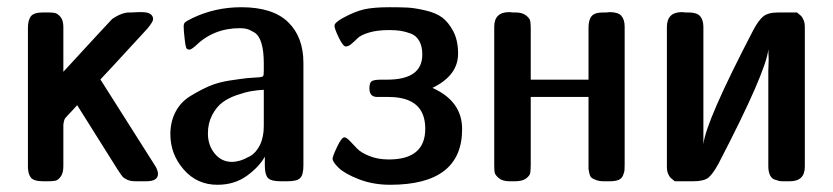

<svg xmlns="http://www.w3.org/2000/svg" viewBox="-20 -507 2331 537"><path d="M58.1 -41V-429.2Q58.1 -450.2 66.2 -461.2Q74.2 -472.2 101.1 -472.2H113.8Q126 -472.2 133.5 -470.7Q141.1 -469.2 149.2 -459.7Q157.2 -450.2 157.2 -431.2V-306.2Q284.2 -444.3 293.9 -454.1Q320.8 -472.2 341.8 -472.2H349.1Q352.1 -472.2 359.1 -472.7Q366.2 -473.1 370.1 -473.1H376Q408.2 -473.1 408.2 -453.1Q408.2 -446.3 392.1 -426.8Q264.2 -287.6 261.2 -285.2V-284.2L416 -40Q421.9 -27.8 421.9 -21Q421.9 0 389.2 0H359.9Q344.7 0 335.4 -4.4Q326.2 -8.8 322 -13.9Q317.9 -19 308.1 -34.2L195.8 -212.9Q189.9 -206.1 181.9 -197.5Q173.8 -189 170.9 -186Q168 -183.1 164.1 -178.5Q160.2 -173.8 159.7 -170.9Q159.2 -168 158.2 -164.6Q157.2 -161.1 157.2 -155.8V-42Q157.2 -22.9 149.7 -12.9Q142.1 -2.9 134.5 -1.5Q127 0 113.8 0H101.1Q74.2 0 66.2 -10.5Q58.1 -21 58.1 -41Z M456.5 -131.8Q456.5 -167 471.2 -194.6Q485.8 -222.2 512.7 -238.5Q539.6 -254.9 564.7 -265.9Q589.8 -276.9 623.8 -282Q657.7 -287.1 672.6 -288.6Q687.5 -290 706.5 -291Q714.4 -292 716.1 -294.4Q717.8 -296.9 717.8 -310.1V-330.1Q717.8 -364.3 711.2 -386.2Q704.6 -408.2 691.7 -416Q678.7 -423.8 670.7 -426Q662.6 -428.2 650.9 -428.2Q576.7 -428.2 525.9 -377.9Q514.6 -368.2 509.8 -368.2Q502.9 -368.2 500.7 -373.5Q498.5 -378.9 496.6 -397Q493.7 -420.9 493.7 -433.1Q493.7 -440.9 497.6 -444.6Q501.5 -448.2 517.6 -456.1Q581.5 -486.8 654.8 -486.8Q742.7 -486.8 785.6 -445.3Q828.6 -403.8 828.6 -331.1V-43.9Q828.6 -18.1 819.6 -9Q810.5 0 784.7 0H764.6Q737.8 0 729.2 -9.5Q720.7 -19 720.7 -43.9V-68.8Q704.6 -40 670.2 -15.1Q635.7 9.8 587.9 9.8Q530.8 9.8 493.7 -33Q456.5 -75.7 456.5 -131.8ZM561.5 -133.8Q561.5 -100.6 580.6 -77.4Q599.6 -54.2 628.9 -54.2Q638.7 -54.2 650.6 -57.6Q662.6 -61 679.2 -70.1Q695.8 -79.1 706.8 -101.1Q717.8 -123 717.8 -154.8V-255.9Q699.7 -254.9 682.6 -252Q665.5 -249 642.1 -241Q618.7 -232.9 602.1 -220.5Q585.4 -208 573.5 -185.3Q561.5 -162.6 561.5 -133.8Z M910.2 -63Q910.2 -69.8 922.9 -96.4Q935.5 -123 943.4 -123Q948.2 -123 957.8 -113.5Q967.3 -104 978.3 -92Q989.3 -80.1 1013.2 -70.6Q1037.1 -61 1067.4 -61Q1169.4 -61 1169.4 -147Q1169.4 -235.8 1066.4 -235.8H1035.2Q1013.2 -235.8 1013.2 -259.8Q1013.2 -275.9 1019.8 -280Q1026.4 -284.2 1046.4 -284.2H1062.5Q1161.6 -284.2 1161.1 -355Q1161.1 -377 1152.8 -392.1Q1144.5 -407.2 1128.9 -413.1Q1113.3 -418.9 1099.9 -420.9Q1086.4 -422.9 1068.4 -422.9Q1035.2 -422.9 1012.2 -416Q989.3 -409.2 980.2 -400.1Q971.2 -391.1 962.6 -384Q954.1 -377 947.3 -377Q939.5 -377 927.5 -401.9Q915.5 -426.8 915.5 -435.1Q915.5 -443.8 939.5 -457Q972.7 -475.1 999 -481Q1025.4 -486.8 1069.3 -486.8Q1100.1 -486.8 1119.6 -485.8Q1139.2 -484.9 1169.2 -478Q1199.2 -471.2 1216.8 -458Q1234.4 -444.8 1247.8 -419.4Q1261.2 -394 1261.2 -356.9Q1261.2 -295.9 1189.5 -261.2Q1272.5 -224.1 1272.5 -146Q1272.5 9.8 1071.3 9.8Q1023.4 9.8 983.9 -5.6Q944.3 -21 927.2 -37.6Q910.2 -54.2 910.2 -63Z M1362.3 -46.9V-432.1Q1362.3 -473.1 1404.3 -473.1Q1406.2 -473.1 1409.2 -472.7Q1412.1 -472.2 1414.1 -472.2H1421.4Q1440.4 -472.2 1450.9 -464.1Q1461.4 -456.1 1462.9 -448.5Q1464.4 -440.9 1464.4 -429.2V-284.2H1626V-429.2Q1626 -451.2 1634.5 -461.7Q1643.1 -472.2 1668 -472.2H1676.3Q1678.2 -472.2 1681.2 -472.7Q1684.1 -473.1 1685.1 -473.1Q1709 -473.1 1718 -462.6Q1727.1 -452.1 1727.1 -432.1V-46.9Q1727.1 -34.7 1726.6 -30.3Q1726.1 -25.9 1722.7 -16.8Q1719.2 -7.8 1710.2 -3.9Q1701.2 0 1685.1 0H1669.4Q1656.2 0 1647.2 -3.4Q1638.2 -6.8 1634.3 -10Q1630.4 -13.2 1628.2 -22.7Q1626 -32.2 1626 -34.2Q1626 -36.1 1626 -46.9V-235.8H1464.4V-46.9Q1464.4 -30.8 1462.9 -22.9Q1461.4 -15.1 1450.9 -7.6Q1440.4 0 1420.4 0H1405.3Q1385.3 0 1374.8 -9Q1364.3 -18.1 1363.3 -25.4Q1362.3 -32.7 1362.3 -46.9Z M1845.2 -41V-431.2Q1845.2 -473.1 1887.2 -473.1Q1889.2 -473.1 1892.1 -472.7Q1895 -472.2 1897 -472.2H1905.3Q1929.2 -472.2 1938.2 -461.7Q1947.3 -451.2 1947.3 -431.2V-103Q1953.1 -166 2086.9 -422.9Q2101.1 -449.7 2114.5 -460.9Q2127.9 -472.2 2158.2 -472.2H2209Q2217.8 -465.3 2220.9 -462.2Q2224.1 -459 2227.5 -450.9Q2231 -442.9 2231 -431.2V-41Q2231 0 2189 0H2170.9Q2163.1 0 2158.7 -1Q2154.3 -2 2146.2 -4.9Q2138.2 -7.8 2133.5 -17.3Q2128.9 -26.9 2128.9 -42V-309.1Q2128.9 -314 2129.4 -325Q2129.9 -335.9 2129.9 -341.1Q2129.9 -346.2 2129.4 -355Q2128.9 -363.8 2128.9 -369.1Q2123 -306.2 1989.3 -48.8Q1974.1 -21 1961.7 -10.5Q1949.2 0 1918 0H1867.2Q1858.4 -6.8 1855.2 -10Q1852.1 -13.2 1848.6 -21Q1845.2 -28.8 1845.2 -41Z"/></svg>

Font: CMU Sans Serif Demi Condensed
Style: DemiCondensed
Weight: 600
Width: 3
Version: Version 0.7.0